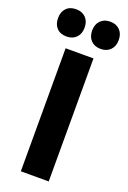

<svg xmlns="http://www.w3.org/2000/svg" viewBox="-205 -1040 734 1100"><g transform="rotate(20 162.0 -490.5)"><path d="M58 -815Q20 -815 -1.5 -837.5Q-23 -860 -23 -898Q-23 -936 -1.5 -958.5Q20 -981 58 -981Q95 -981 117 -958.5Q139 -936 139 -898Q139 -860 117 -837.5Q95 -815 58 -815ZM266 -815Q229 -815 207 -837.5Q185 -860 185 -898Q185 -936 207 -958.5Q229 -981 266 -981Q303 -981 325 -958.5Q347 -936 347 -898Q347 -860 325 -837.5Q303 -815 266 -815ZM77 -750H247V0H77Z"/></g></svg>

Font: Unbounded Medium
Style: Regular
Weight: 500
Designer: Luke Prowse, Jean-Baptiste Morizot, Fátima Lázaro, Florian Runge
Foundry: NaN
Version: Version 1.700